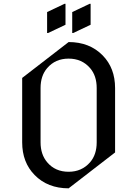

<svg xmlns="http://www.w3.org/2000/svg" viewBox="-20 -980 728 1019"><path d="M344.2 -68.4Q414.1 -68.4 458 -118.7Q493.2 -159.2 493.2 -224.6V-512.7Q493.2 -578.1 458 -618.7Q414.6 -668.9 344.2 -668.9Q273.4 -668.9 230.5 -618.7Q195.3 -578.1 195.3 -512.7V-224.6Q195.3 -160.2 230.5 -118.7Q272.9 -68.4 344.2 -68.4ZM344.2 19.5Q232.9 19.5 163.6 -51.3Q97.7 -118.7 97.7 -224.6V-566.4L344.2 -756.8Q455.6 -756.8 524.9 -686Q590.8 -618.7 590.8 -512.7V-170.9ZM456.1 -960H460.9V-848.6L368.2 -804.7H363.3V-916ZM322.8 -960H327.6V-848.6L234.9 -804.7H230V-916Z"/></svg>

Font: Nova Cut
Style: Book
Weight: 400
Version: Version 2.000